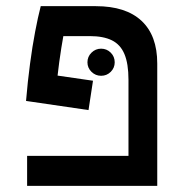

<svg xmlns="http://www.w3.org/2000/svg" viewBox="-20 -606 626 626"><path d="M309.6 -358.9Q291.5 -358.9 278.3 -371.8Q265.1 -384.8 265.1 -402.8Q265.1 -421.4 278.3 -434.3Q291.5 -447.3 309.6 -447.3Q328.1 -447.3 341.1 -434.3Q354 -421.4 354 -402.8Q354 -384.8 341.1 -371.8Q328.1 -358.9 309.6 -358.9ZM492.7 -97.7V0H68.4V-97.7ZM283.2 -342.8 268.6 -247.1 64.9 -276.9 84.5 -371.6ZM492.7 -398.9V0H398.9V-345.7Q398.9 -398.4 385.7 -429.7Q372.6 -460.9 344.7 -474.6Q316.9 -488.3 272.5 -488.3H186.5Q180.2 -454.1 173.1 -403.3Q166 -352.5 159.2 -275.9L64.9 -276.9Q70.3 -341.3 77.9 -397.9Q85.4 -454.6 94.5 -502.2Q103.5 -549.8 112.8 -585.9H292.5Q390.1 -585.9 441.4 -538.1Q492.7 -490.2 492.7 -398.9Z"/></svg>

Font: Cascadia Mono
Style: Regular
Weight: 400
Monospace: yes
Designer: Aaron Bell
Foundry: Saja Typeworks
Version: Version 2404.023